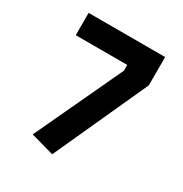

<svg xmlns="http://www.w3.org/2000/svg" viewBox="-158 -782 876 917"><g transform="rotate(30 280.0 -324.0)"><path d="M353 -537V-505L128 -24L256 12L491 -504V-660H69V-537Z"/></g></svg>

Font: Sunflower
Style: Bold
Weight: 700
Designer: JIKJI
Foundry: JIKJI
Version: Version 1.00